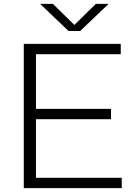

<svg xmlns="http://www.w3.org/2000/svg" viewBox="-20 -965 697 985"><path d="M164.5 -53H604.5V0H102V-740H599.5V-687H164.5V-406.5H549.5V-353.5H164.5ZM471.5 -945H537L391.5 -806H331.5L186 -945H251.5L361.5 -837Z"/></svg>

Font: Encode Sans Expanded Light
Style: Regular
Weight: 300
Width: 7
Designer: Multiple Designers
Foundry: Impallari Type
Version: Version 2.000